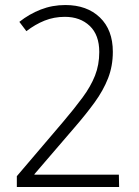

<svg xmlns="http://www.w3.org/2000/svg" viewBox="-20 -744 554 764"><path d="M454 0H47V-43L231 -259Q276 -312 308.5 -356Q341 -400 358 -443Q375 -486 375 -537Q375 -605 337 -641Q299 -677 238 -677Q195 -677 157.5 -662Q120 -647 85 -620L57 -657Q96 -688 142 -706Q188 -724 240 -724Q326 -724 377.5 -674.5Q429 -625 429 -538Q429 -481 410 -432.5Q391 -384 356.5 -336.5Q322 -289 276 -236L117 -51V-49H453Z"/></svg>

Font: Noto Sans Sinhala UI SemiCondensed Light
Style: Regular
Weight: 300
Width: 4
Designer: Jelle Bosma - Monotype Design Team
Foundry: Monotype Imaging Inc.
Version: Version 2.006; ttfautohint (v1.8.4.7-5d5b)